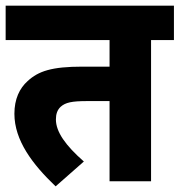

<svg xmlns="http://www.w3.org/2000/svg" viewBox="-20 -642 636 680"><path d="M515 -500H596V-622H0V-500H368V-406H272C163 -406 116 -390 78 -355C49 -329 31 -291 31 -239C31 -145 95 -60 177 18L277 -70C212 -127 178 -175 178 -219C178 -238 183 -253 195 -264C212 -279 234 -284 289 -284H368V0H515Z"/></svg>

Font: Noto Sans SemiCondensed ExtraBold
Style: Italic
Weight: 800
Width: 4
Italic angle: -12°
Designer: Monotype Design Team
Foundry: Monotype Imaging Inc.
Version: Version 2.013